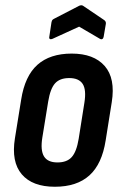

<svg xmlns="http://www.w3.org/2000/svg" viewBox="-20 -704 464 732"><path d="M189.1 8Q103.4 8 62.9 -39.6Q22.5 -87.1 36.9 -176.7L60.7 -324.2Q74.7 -414 122.6 -456.9Q170.6 -499.7 253.5 -499.7Q337.6 -499.7 379.1 -452.5Q420.5 -405.2 406.1 -314.6L382.9 -169.1Q368.9 -78.7 321 -35.4Q273 8 189.1 8ZM199.1 -84.7Q235.4 -84.7 253.6 -105.3Q271.9 -125.8 279.9 -174.5L301.7 -312.2Q309.7 -361.7 295.2 -384.1Q280.6 -406.4 243.9 -406.4Q208 -406.4 189.9 -386.2Q171.7 -365.9 163.7 -316.8L141.3 -178.9Q133.7 -131 147.7 -107.9Q161.8 -84.7 199.1 -84.7ZM179.8 -555.8Q174 -553.4 170.4 -555.3Q166.8 -557.2 167.8 -562.8L176.2 -618.7Q177.6 -624.9 179.4 -627.4Q181.2 -630 186 -632.4L282.3 -682.2Q290.5 -685.6 296.3 -682.2L375 -629Q385 -623.2 383.6 -613.3L375.2 -564Q374.2 -557.8 370.4 -555.4Q366.5 -553 361.3 -555.8L281.7 -602.4Z"/></svg>

Font: Sofia Sans Condensed
Style: Italic
Weight: 400
Italic angle: -9°
Designer: Botio Nikoltchev, Ani Petrova
Foundry: lettersoup
Version: Version 4.101